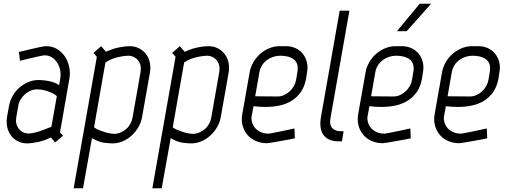

<svg xmlns="http://www.w3.org/2000/svg" viewBox="-20 -757 2724 1027"><path d="M284 -243Q284 -244 276 -249.5Q268 -255 254 -261.5Q240 -268 220 -273.5Q200 -279 177 -279Q160 -279 143.5 -272Q127 -265 113.5 -253Q100 -241 90.5 -225.5Q81 -210 78 -192L67 -129Q61 -94 80.5 -68.5Q100 -43 134 -43Q149 -43 169.5 -48.5Q190 -54 209 -61Q231 -69 255 -79ZM301 -49 317 -31 275 5 252 -22Q217 -4 181.5 3Q146 10 126 10Q98 10 75.5 -1.5Q53 -13 38.5 -32.5Q24 -52 18.5 -78Q13 -104 18 -133L28 -189Q33 -218 47.5 -243.5Q62 -269 83.5 -288Q105 -307 131.5 -318Q158 -329 186 -329Q193 -329 207 -328Q221 -327 237.5 -324Q254 -321 269.5 -315.5Q285 -310 296 -301L302 -335Q306 -358 302 -380.5Q298 -403 286.5 -421Q275 -439 258 -450Q241 -461 219 -461Q211 -461 189.5 -456Q168 -451 145 -446Q118 -440 87 -432L81 -479Q115 -487 144 -494Q169 -500 193 -505Q217 -510 227 -510Q259 -510 284.5 -495Q310 -480 326.5 -455.5Q343 -431 350 -399.5Q357 -368 351 -335Z M483 -76Q493 -68 508 -62Q523 -56 538.5 -51Q554 -46 568 -43.5Q582 -41 591 -41Q608 -41 624.5 -48Q641 -55 654.5 -66.5Q668 -78 677 -94Q686 -110 689 -128L732 -373Q735 -391 731.5 -406.5Q728 -422 719 -433.5Q710 -445 696 -452Q682 -459 665 -459Q646 -459 611.5 -451.5Q577 -444 544 -423ZM472 -18 424 250H374L498 -453L480 -474L521 -510L547 -480Q584 -497 617 -503.5Q650 -510 673 -510Q701 -510 723 -499Q745 -488 760 -469Q775 -450 781 -424Q787 -398 782 -369L740 -131Q735 -102 720 -76.5Q705 -51 683.5 -31.5Q662 -12 636 -1Q610 10 582 10Q565 10 536.5 6.5Q508 3 472 -18Z M904 -76Q914 -68 929 -62Q944 -56 959.5 -51Q975 -46 989 -43.5Q1003 -41 1012 -41Q1029 -41 1045.5 -48Q1062 -55 1075.5 -66.5Q1089 -78 1098 -94Q1107 -110 1110 -128L1153 -373Q1156 -391 1152.5 -406.5Q1149 -422 1140 -433.5Q1131 -445 1117 -452Q1103 -459 1086 -459Q1067 -459 1032.5 -451.5Q998 -444 965 -423ZM893 -18 845 250H795L919 -453L901 -474L942 -510L968 -480Q1005 -497 1038 -503.5Q1071 -510 1094 -510Q1122 -510 1144 -499Q1166 -488 1181 -469Q1196 -450 1202 -424Q1208 -398 1203 -369L1161 -131Q1156 -102 1141 -76.5Q1126 -51 1104.5 -31.5Q1083 -12 1057 -1Q1031 10 1003 10Q986 10 957.5 6.5Q929 3 893 -18Z M1463 -241H1465Q1483 -241 1499.5 -248.5Q1516 -256 1529.5 -268.5Q1543 -281 1552 -297Q1561 -313 1564 -331L1571 -373Q1575 -397 1569.5 -413.5Q1564 -430 1550.5 -440Q1537 -450 1518.5 -454.5Q1500 -459 1479 -459Q1460 -459 1441.5 -453Q1423 -447 1408 -436Q1393 -425 1382.5 -409Q1372 -393 1368 -373L1345 -242ZM1315 -368Q1320 -398 1335 -424Q1350 -450 1372 -469Q1394 -488 1420.5 -499Q1447 -510 1476 -510H1510Q1538 -510 1561.5 -499Q1585 -488 1600 -469Q1615 -450 1621.5 -424Q1628 -398 1622 -368L1617 -335Q1609 -293 1589 -264.5Q1569 -236 1540 -218Q1511 -200 1475 -192.5Q1439 -185 1400 -185Q1384 -185 1368 -186Q1352 -187 1336 -189L1325 -129Q1325 -89 1351.5 -65.5Q1378 -42 1417 -42Q1421 -42 1443 -46.5Q1465 -51 1490 -56Q1519 -62 1555 -70L1557 -17Q1519 -9 1488 -4Q1462 1 1437.5 5Q1413 9 1408 9Q1376 9 1349 -2.5Q1322 -14 1304 -35Q1286 -56 1278 -84.5Q1270 -113 1276 -147Z M1797 -700H1849L1748 -127Q1744 -106 1747 -92.5Q1750 -79 1758.5 -70.5Q1767 -62 1779 -58.5Q1791 -55 1805 -55H1818L1809 -1H1791Q1766 -1 1746 -8.5Q1726 -16 1713 -31.5Q1700 -47 1695.5 -72Q1691 -97 1697 -132Z M2083 -241H2085Q2103 -241 2119.5 -248.5Q2136 -256 2149.5 -268.5Q2163 -281 2172 -297Q2181 -313 2184 -331L2191 -373Q2195 -397 2189.5 -413.5Q2184 -430 2170.5 -440Q2157 -450 2138.5 -454.5Q2120 -459 2099 -459Q2080 -459 2061.5 -453Q2043 -447 2028 -436Q2013 -425 2002.5 -409Q1992 -393 1988 -373L1965 -242ZM1935 -368Q1940 -398 1955 -424Q1970 -450 1992 -469Q2014 -488 2040.5 -499Q2067 -510 2096 -510H2130Q2158 -510 2181.5 -499Q2205 -488 2220 -469Q2235 -450 2241.5 -424Q2248 -398 2242 -368L2237 -335Q2229 -293 2209 -264.5Q2189 -236 2160 -218Q2131 -200 2095 -192.5Q2059 -185 2020 -185Q2004 -185 1988 -186Q1972 -187 1956 -189L1945 -129Q1945 -89 1971.5 -65.5Q1998 -42 2037 -42Q2041 -42 2063 -46.5Q2085 -51 2110 -56Q2139 -62 2175 -70L2177 -17Q2139 -9 2108 -4Q2082 1 2057.5 5Q2033 9 2028 9Q1996 9 1969 -2.5Q1942 -14 1924 -35Q1906 -56 1898 -84.5Q1890 -113 1896 -147ZM2155 -590H2103L2225 -737H2286Z M2492 -241H2494Q2512 -241 2528.5 -248.5Q2545 -256 2558.5 -268.5Q2572 -281 2581 -297Q2590 -313 2593 -331L2600 -373Q2604 -397 2598.5 -413.5Q2593 -430 2579.5 -440Q2566 -450 2547.5 -454.5Q2529 -459 2508 -459Q2489 -459 2470.5 -453Q2452 -447 2437 -436Q2422 -425 2411.5 -409Q2401 -393 2397 -373L2374 -242ZM2344 -368Q2349 -398 2364 -424Q2379 -450 2401 -469Q2423 -488 2449.5 -499Q2476 -510 2505 -510H2539Q2567 -510 2590.5 -499Q2614 -488 2629 -469Q2644 -450 2650.5 -424Q2657 -398 2651 -368L2646 -335Q2638 -293 2618 -264.5Q2598 -236 2569 -218Q2540 -200 2504 -192.5Q2468 -185 2429 -185Q2413 -185 2397 -186Q2381 -187 2365 -189L2354 -129Q2354 -89 2380.5 -65.5Q2407 -42 2446 -42Q2450 -42 2472 -46.5Q2494 -51 2519 -56Q2548 -62 2584 -70L2586 -17Q2548 -9 2517 -4Q2491 1 2466.5 5Q2442 9 2437 9Q2405 9 2378 -2.5Q2351 -14 2333 -35Q2315 -56 2307 -84.5Q2299 -113 2305 -147Z"/></svg>

Font: Marvel
Style: Italic
Weight: 400
Italic angle: -12°
Designer: Carolina Trebol
Foundry: Carolina Trebol
Version: Version 1.001